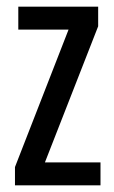

<svg xmlns="http://www.w3.org/2000/svg" viewBox="-20 -557 343 577"><path d="M282 0H25V-55L186 -468H35V-537H275V-478L115 -69H282Z"/></svg>

Font: Noto Sans Lao ExtraCondensed
Style: Regular
Weight: 400
Width: 2
Designer: Monotype Design Team
Foundry: Monotype Imaging Inc.
Version: Version 2.003; ttfautohint (v1.8.4.7-5d5b)